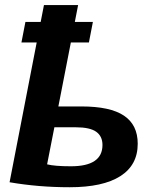

<svg xmlns="http://www.w3.org/2000/svg" viewBox="-20 -745 634 774"><path d="M535.2 -165.5Q535.2 -79.6 465.1 -34.9Q395 9.8 260.7 9.8Q134.8 9.8 18.6 -10.3L127.9 -573.7H66.4L82.5 -656.7H144L157.2 -724.6H294.9L281.7 -656.7H354.5L338.4 -573.7H265.6L215.3 -315.9H308.6Q424.3 -315.9 479.7 -278.8Q535.2 -241.7 535.2 -165.5ZM169.9 -82.5Q200.7 -74.7 266.1 -74.7Q393.1 -74.7 393.1 -160.6Q393.1 -195.8 367.7 -213.9Q342.3 -231.9 285.2 -231.9H199.2Z"/></svg>

Font: Arimo
Style: Bold Italic
Weight: 700
Italic angle: -12°
Designer: Steve Matteson
Foundry: Monotype Imaging Inc.
Version: Version 1.33